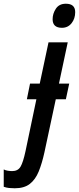

<svg xmlns="http://www.w3.org/2000/svg" viewBox="-148 -769 423 1029"><path d="M184 -620Q134 -620 134 -666Q134 -696 151.5 -722.5Q169 -749 205 -749Q255 -749 255 -704Q255 -669 235.5 -644.5Q216 -620 184 -620ZM-69 240Q-85 240 -99.5 238.5Q-114 237 -128 232V139Q-119 144 -106 146Q-93 148 -83 148Q-52 148 -38 124.5Q-24 101 -11 40L47 -237H-4L13 -321H65L112 -542H215L168 -321H223L205 -237H151L90 48Q77 107 59.5 150Q42 193 12 216.5Q-18 240 -69 240Z"/></svg>

Font: Noto Sans ExtraCondensed SemiBold
Style: Italic
Weight: 600
Width: 2
Italic angle: -12°
Designer: Monotype Design Team
Foundry: Monotype Imaging Inc.
Version: Version 2.013; ttfautohint (v1.8.4.7-5d5b)